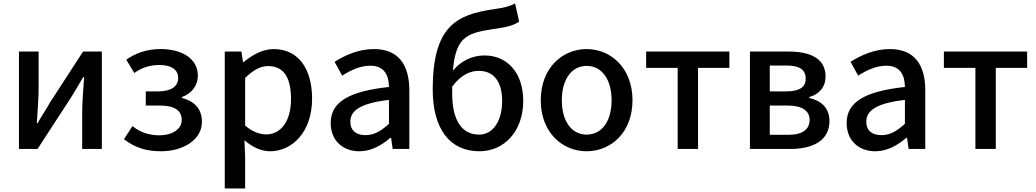

<svg xmlns="http://www.w3.org/2000/svg" viewBox="-20 -841 5848 1084"><path d="M87 0H192L380 -289C400 -321 430 -372 450 -406H455C450 -335 444 -262 444 -205V0H555V-550H449L262 -262C257 -254 252 -244 246 -234L208 -173C202 -163 197 -153 192 -145H188C192 -215 198 -288 198 -345V-550H87Z M890 13C1010 13 1120 -49 1120 -153C1120 -231 1073 -271 1007 -288V-293C1066 -314 1097 -362 1097 -413C1097 -516 999 -564 888 -564C810 -564 747 -542 693 -504L738 -429C782 -459 823 -474 882 -474C945 -474 986 -449 986 -401C986 -353 947 -325 871 -325H803V-245H883C963 -245 1006 -219 1006 -164C1006 -110 950 -77 880 -77C829 -77 776 -90 728 -129L680 -55C747 -3 814 13 890 13Z M1249 223H1364V45L1360 -49C1407 -9 1456 13 1505 13C1629 13 1742 -95 1742 -284C1742 -453 1664 -564 1525 -564C1463 -564 1403 -530 1355 -490H1352L1343 -550H1249ZM1483 -82C1449 -82 1407 -95 1364 -132V-401C1410 -446 1451 -468 1494 -468C1586 -468 1623 -397 1623 -282C1623 -153 1563 -82 1483 -82Z M2009 13C2075 13 2134 -20 2184 -63H2188L2197 0H2291V-331C2291 -477 2228 -564 2091 -564C2003 -564 1926 -528 1869 -492L1912 -414C1959 -444 2013 -470 2071 -470C2152 -470 2175 -414 2176 -350C1947 -325 1847 -264 1847 -146C1847 -49 1914 13 2009 13ZM2044 -78C1995 -78 1958 -100 1958 -154C1958 -216 2013 -258 2176 -277V-142C2131 -101 2092 -78 2044 -78Z M2687 13C2825 13 2934 -98 2934 -271C2934 -434 2841 -528 2715 -528C2648 -528 2583 -498 2537 -442C2554 -644 2622 -656 2793 -681C2839 -688 2882 -698 2911 -719L2888 -821C2854 -805 2831 -798 2768 -789C2560 -759 2423 -696 2423 -336C2423 -114 2519 13 2687 13ZM2533 -312C2533 -326 2533 -339 2533 -352C2583 -419 2635 -441 2683 -441C2768 -441 2815 -380 2815 -271C2815 -157 2763 -81 2685 -81C2586 -81 2533 -164 2533 -312Z M3292 13C3428 13 3551 -92 3551 -275C3551 -458 3428 -564 3292 -564C3156 -564 3033 -458 3033 -275C3033 -92 3156 13 3292 13ZM3292 -81C3206 -81 3152 -158 3152 -275C3152 -391 3206 -469 3292 -469C3379 -469 3433 -391 3433 -275C3433 -158 3379 -81 3292 -81Z M3806 0H3921V-458H4098V-550H3628V-458H3806Z M4214 0H4442C4569 0 4663 -47 4663 -158C4663 -235 4613 -273 4549 -288V-293C4608 -310 4641 -352 4641 -409C4641 -512 4553 -550 4432 -550H4214ZM4326 -325V-471H4423C4498 -471 4529 -444 4529 -397C4529 -352 4498 -325 4418 -325ZM4326 -80V-245H4428C4510 -245 4551 -214 4551 -165C4551 -112 4513 -80 4432 -80Z M4922 13C4988 13 5047 -20 5097 -63H5101L5110 0H5204V-331C5204 -477 5141 -564 5004 -564C4916 -564 4839 -528 4782 -492L4825 -414C4872 -444 4926 -470 4984 -470C5065 -470 5088 -414 5089 -350C4860 -325 4760 -264 4760 -146C4760 -49 4827 13 4922 13ZM4957 -78C4908 -78 4871 -100 4871 -154C4871 -216 4926 -258 5089 -277V-142C5044 -101 5005 -78 4957 -78Z M5487 0H5602V-458H5779V-550H5309V-458H5487Z"/></svg>

Font: DAIFUKU Sans JP Medium
Style: Regular
Weight: 500
Designer: Original font ‘Source Han Sans JP’ : Ryoko NISHIZUKA  (kana, bopomofo & ideographs); Paul D. Hunt (Latin, Greek & Cyrill
Foundry: Daifuku
Version: Version 1.000